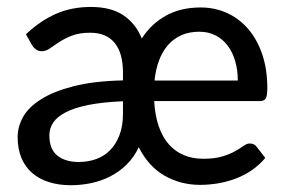

<svg xmlns="http://www.w3.org/2000/svg" viewBox="-20 -538 846 566"><path d="M342.5 -239.5Q283 -237 241.5 -228.8Q200 -220.5 174.2 -207.2Q148.5 -194 137 -176.8Q125.5 -159.5 125.5 -139.5Q125.5 -98 149.2 -79.2Q173 -60.5 212 -60.5Q239.5 -60.5 263.2 -69Q287 -77.5 304.5 -95.2Q322 -113 332.2 -139.8Q342.5 -166.5 342.5 -203ZM681 -300.5Q681 -331 673.5 -357.2Q666 -383.5 651.5 -403Q637 -422.5 615.8 -433.5Q594.5 -444.5 567.5 -444.5Q538 -444.5 515.2 -434.5Q492.5 -424.5 476 -406Q459.5 -387.5 449.2 -360.8Q439 -334 435.5 -300.5ZM434.5 -240Q437 -197 448.2 -165Q459.5 -133 478.2 -112Q497 -91 522.5 -80.5Q548 -70 579 -70Q613.5 -70 636 -77Q658.5 -84 673.5 -92.5Q688.5 -101 698 -108Q707.5 -115 716 -115Q723.5 -115 728.2 -112.5Q733 -110 736 -106L762 -72.5Q744.5 -51.5 722.2 -36.2Q700 -21 674.8 -11.5Q649.5 -2 622.8 2.5Q596 7 570 7Q512.5 7 465 -20.2Q417.5 -47.5 389 -104Q375 -74 353.2 -52.8Q331.5 -31.5 305 -18Q278.5 -4.5 248.8 1.8Q219 8 189 8Q153.5 8 124.8 -1Q96 -10 75.2 -27.8Q54.5 -45.5 43.2 -72.2Q32 -99 32 -134.5Q32 -164.5 48 -193.2Q64 -222 100.8 -245.2Q137.5 -268.5 196.8 -283.8Q256 -299 342.5 -301V-324Q342.5 -381.5 318 -411.5Q293.5 -441.5 246 -441.5Q214 -441.5 192.2 -433Q170.5 -424.5 154.8 -414.2Q139 -404 127.2 -395.5Q115.5 -387 103 -387Q93 -387 85.8 -392.5Q78.5 -398 74 -405.5L56.5 -437Q99 -477 145 -497.2Q191 -517.5 248 -517.5Q307.5 -517.5 344 -492.8Q380.5 -468 398 -424.5Q425 -467 468.5 -491.5Q512 -516 571.5 -516Q613 -516 649 -499.8Q685 -483.5 711.5 -452.8Q738 -422 753 -378Q768 -334 768 -278Q768 -255.5 763.5 -247.8Q759 -240 745.5 -240Z"/></svg>

Font: LatoLatin Medium
Style: Regular
Weight: 500
Designer: Lukasz Dziedzic with Adam Twardoch and Botio Nikoltchev
Foundry: tyPoland Lukasz Dziedzic
Version: Version 2.015; 2015-08-06; http://www.latofonts.com/